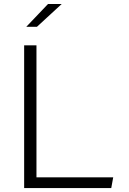

<svg xmlns="http://www.w3.org/2000/svg" viewBox="-20 -962 660 982"><path d="M103.5 -730H166.5V0H103.5ZM146 -55H559L549 0H146ZM295.5 -941.5H225.5L114.5 -825H169Z"/></svg>

Font: Monaspace Krypton Var
Style: Regular
Weight: 400
Designer: Riley Cran and the Lettermatic Team
Version: Version 1.101 (Monaspace Krypton Var)